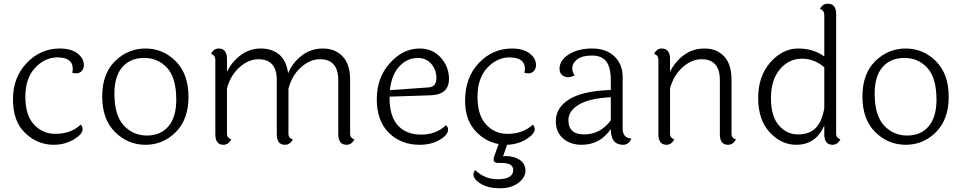

<svg xmlns="http://www.w3.org/2000/svg" viewBox="-20 -774 5193 1037"><path d="M433 -423Q433 -402 421 -390Q409 -378 394 -378Q379 -378 370 -381Q373 -388 373 -402Q373 -464 290 -464Q223 -464 170 -408Q117 -352 117 -251.5Q117 -151 164 -101Q211 -51 278 -51Q363 -51 416 -101Q426 -91 426 -76Q426 -49 378 -20.5Q330 8 270 8Q183 8 116.5 -55Q50 -118 50 -237Q50 -356 124.5 -434Q199 -512 303 -512Q364 -512 398.5 -485.5Q433 -459 433 -423Z M598 -269Q598 -151 648.5 -96.5Q699 -42 773.5 -42Q848 -42 890 -92Q932 -142 932 -235Q932 -354 882.5 -407.5Q833 -461 758.5 -461Q684 -461 641 -412Q598 -363 598 -269ZM601.5 -444Q671 -512 766 -512Q861 -512 929.5 -443Q998 -374 998 -251.5Q998 -129 929.5 -60.5Q861 8 766 8Q671 8 601.5 -60.5Q532 -129 532 -252.5Q532 -376 601.5 -444Z M1871 -342V-51Q1871 -29 1894 -21Q1879 8 1852 8Q1807 8 1807 -49V-341Q1807 -454 1708 -454Q1654 -454 1605 -410Q1556 -366 1538 -294V-51Q1538 -28 1562 -21Q1546 8 1519 8Q1475 8 1475 -49V-341Q1475 -454 1376 -454Q1322 -454 1273.5 -410.5Q1225 -367 1206 -297V-51Q1206 -29 1229 -21Q1213 8 1187 8Q1143 8 1143 -49V-452Q1143 -475 1120 -483Q1134 -512 1161 -512Q1206 -512 1206 -455V-386Q1232 -440 1280 -476Q1328 -512 1389 -512Q1450 -512 1489 -478.5Q1528 -445 1536 -378Q1559 -434 1608.5 -473Q1658 -512 1724 -512Q1790 -512 1830.5 -469.5Q1871 -427 1871 -342Z M2295 -302Q2337 -305 2337 -351.5Q2337 -398 2309 -429.5Q2281 -461 2237 -461Q2178 -461 2136 -414.5Q2094 -368 2086 -287ZM2388 -97Q2400 -90 2400 -74Q2400 -45 2354.5 -18.5Q2309 8 2246 8Q2146 8 2080.5 -56.5Q2015 -121 2015 -238Q2015 -355 2086 -433.5Q2157 -512 2246 -512Q2317 -512 2361 -462.5Q2405 -413 2405 -349Q2405 -305 2379.5 -282.5Q2354 -260 2298 -259L2084 -252V-250Q2083 -147 2128.5 -97Q2174 -47 2254.5 -47Q2335 -47 2388 -97Z M2492 -229Q2492 -356 2566.5 -434Q2641 -512 2745 -512Q2806 -512 2840.5 -485.5Q2875 -459 2875 -423Q2875 -402 2863 -390Q2851 -378 2836 -378Q2821 -378 2812 -381Q2815 -388 2815 -402Q2815 -464 2732 -464Q2665 -464 2612 -408Q2559 -352 2559 -251.5Q2559 -151 2606 -101Q2653 -51 2720 -51Q2805 -51 2858 -101Q2868 -91 2868 -76Q2868 -50 2822.5 -22Q2777 6 2719 8L2697 70Q2702 69 2713 69Q2756 69 2787 89.5Q2818 110 2818 147.5Q2818 185 2779.5 214Q2741 243 2679.5 243Q2618 243 2577.5 219Q2537 195 2537 167Q2537 155 2547 145Q2598 194 2668 194Q2752 194 2752 144Q2752 106 2689 106H2670Q2646 106 2646 87Q2646 79 2650 68L2673 4Q2597 -10 2544.5 -70.5Q2492 -131 2492 -229Z M3050 -125Q3050 -48 3136 -48Q3222 -48 3279 -124V-249Q3163 -243 3106.5 -209Q3050 -175 3050 -125ZM3343 -356V-80Q3343 -28 3390 -26Q3377 8 3345 8Q3279 8 3279 -77Q3221 8 3121 8Q3061 8 3021.5 -26Q2982 -60 2982 -119Q2982 -193 3055 -238Q3128 -283 3279 -288V-339Q3279 -409 3255 -441.5Q3231 -474 3177 -474Q3123 -474 3097 -453Q3071 -432 3071 -406.5Q3071 -381 3084 -368Q3067 -357 3048 -357Q3029 -357 3015.5 -369Q3002 -381 3002 -403Q3002 -448 3052 -480Q3102 -512 3178 -512Q3254 -512 3298.5 -469.5Q3343 -427 3343 -356Z M3931 -342V-51Q3931 -28 3955 -21Q3939 8 3912 8Q3868 8 3868 -49V-341Q3868 -454 3769 -454Q3715 -454 3666.5 -410.5Q3618 -367 3599 -297V-51Q3599 -29 3622 -21Q3606 8 3580 8Q3536 8 3536 -49V-452Q3536 -475 3513 -483Q3527 -512 3554 -512Q3599 -512 3599 -455V-386Q3625 -440 3673 -476Q3721 -512 3786 -512Q3851 -512 3891 -469.5Q3931 -427 3931 -342Z M4432 -410Q4380 -457 4310.5 -457Q4241 -457 4192.5 -400Q4144 -343 4144 -244.5Q4144 -146 4186.5 -97Q4229 -48 4290 -48Q4351 -48 4385 -82Q4419 -116 4432 -189ZM4496 -698V-51Q4496 -29 4519 -21Q4503 8 4477 8Q4432 8 4432 -49V-96Q4387 8 4280 8Q4200 8 4137.5 -59Q4075 -126 4075 -245Q4075 -364 4141.5 -438Q4208 -512 4291 -512Q4374 -512 4432 -469V-694Q4432 -717 4409 -726Q4423 -754 4451 -754Q4496 -754 4496 -698Z M4704 -269Q4704 -151 4754.5 -96.5Q4805 -42 4879.5 -42Q4954 -42 4996 -92Q5038 -142 5038 -235Q5038 -354 4988.5 -407.5Q4939 -461 4864.5 -461Q4790 -461 4747 -412Q4704 -363 4704 -269ZM4707.5 -444Q4777 -512 4872 -512Q4967 -512 5035.5 -443Q5104 -374 5104 -251.5Q5104 -129 5035.5 -60.5Q4967 8 4872 8Q4777 8 4707.5 -60.5Q4638 -129 4638 -252.5Q4638 -376 4707.5 -444Z"/></svg>

Font: Laila Light
Style: Regular
Weight: 300
Designer: Hitesh Malaviya
Foundry: Indian Type Foundry
Version: Version 1.302;PS 1.0;hotconv 1.0.78;makeotf.lib2.5.61930; tt